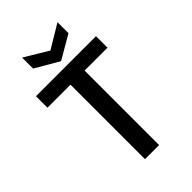

<svg xmlns="http://www.w3.org/2000/svg" viewBox="-266 -1002 1097 1097"><g transform="rotate(-45 282.0 -453.5)"><path d="M524 -695V-602H339V0H225V-602H39V-695ZM425 -818 282 -735 139 -818V-907L282 -821L425 -907Z"/></g></svg>

Font: Poppins Cyr Med
Style: Regular
Weight: 500
Designer: Ninad Kale (Devanagari), Jonny Pinhorn (Latin)
Foundry: Indian Type Foundry
Version: 4.004